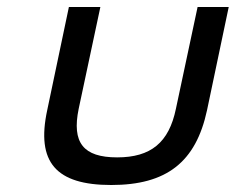

<svg xmlns="http://www.w3.org/2000/svg" viewBox="-20 -520 674 549"><path d="M115 -205C83 -56 140 9 298 9C456 9 540 -56 572 -205L634 -500H545L483 -209C463 -112 411 -70 315 -70C218 -70 185 -112 205 -209L267 -500H177Z"/></svg>

Font: LT Wave Mono
Style: Italic
Weight: 400
Designer: Daniel Lyons
Version: Version 2.5 (Glyphs App)